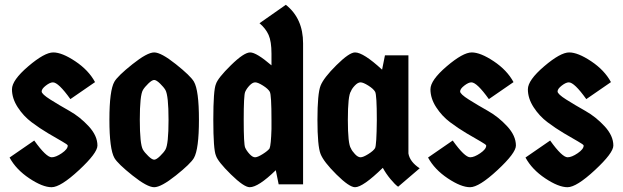

<svg xmlns="http://www.w3.org/2000/svg" viewBox="-20 -770 2602 802"><path d="M387 -162Q387 -131 310 -59.5Q233 12 195.5 12Q158 12 102.5 -25Q47 -62 20 -112L123 -183Q173 -113 196 -113Q213 -113 238 -130Q263 -147 263 -162Q263 -166 239 -179.5Q215 -193 180.5 -213.5Q146 -234 112 -259.5Q78 -285 54 -322Q30 -359 30 -397Q30 -435 98 -493Q166 -551 202.5 -551Q239 -551 294.5 -514Q350 -477 377 -427L274 -356Q224 -426 201 -426Q189 -426 171.5 -412.5Q154 -399 154 -388Q154 -377 190.5 -354Q227 -331 270.5 -306.5Q314 -282 350.5 -242.5Q387 -203 387 -162Z M671 -145Q684 -167 684 -269Q684 -371 671 -394Q664 -406 648.5 -421Q633 -436 624 -436Q615 -436 599.5 -421Q584 -406 577 -394Q564 -372 564 -270Q564 -168 577 -145Q584 -133 599.5 -118Q615 -103 624 -103Q633 -103 648.5 -118Q664 -133 671 -145ZM458 -110Q437 -147 437 -270Q437 -393 458 -429Q472 -453 533.5 -502Q595 -551 624 -551Q653 -551 714.5 -502Q776 -453 790 -429Q811 -393 811 -270Q811 -147 790 -110Q776 -86 714.5 -37Q653 12 624 12Q595 12 533.5 -37Q472 -86 458 -110Z M1114 -497V-546Q1114 -597 1102 -624Q1090 -651 1064 -673L1174 -750Q1246 -693 1246 -589V0H1144L1132 -59Q1059 12 1023 12Q999 12 944.5 -41.5Q890 -95 882 -120Q871 -145 871 -269.5Q871 -394 882 -419Q890 -444 944.5 -497.5Q999 -551 1025 -551Q1051 -551 1114 -497ZM1106 -150Q1112 -164 1114 -231V-268Q1114 -374 1107 -386.5Q1100 -399 1078.5 -412.5Q1057 -426 1046 -426Q1035 -426 1022.5 -413Q1010 -400 1004 -386Q998 -372 998 -269.5Q998 -167 1004 -153.5Q1010 -140 1022.5 -126.5Q1035 -113 1045.5 -113Q1056 -113 1077.5 -126.5Q1099 -140 1106 -150Z M1686 -539V-129Q1692 -94 1733 -67L1643 10Q1630 1 1611 -22Q1592 -45 1579 -69Q1496 12 1463 12Q1439 12 1385.5 -41Q1332 -94 1319 -127Q1306 -160 1306 -269.5Q1306 -379 1319 -412Q1332 -445 1385.5 -498Q1439 -551 1463 -551Q1498 -551 1576 -479L1588 -539ZM1446 -389Q1433 -371 1433 -269.5Q1433 -168 1446 -150Q1450 -140 1462.5 -126.5Q1475 -113 1486 -113Q1497 -113 1518.5 -126.5Q1540 -140 1546.5 -151Q1553 -162 1554 -268Q1554 -374 1547 -386.5Q1540 -399 1518.5 -412.5Q1497 -426 1486 -426Q1475 -426 1462.5 -413Q1450 -400 1446 -389Z M2135 -162Q2135 -131 2058 -59.5Q1981 12 1943.5 12Q1906 12 1850.5 -25Q1795 -62 1768 -112L1871 -183Q1921 -113 1944 -113Q1961 -113 1986 -130Q2011 -147 2011 -162Q2011 -166 1987 -179.5Q1963 -193 1928.5 -213.5Q1894 -234 1860 -259.5Q1826 -285 1802 -322Q1778 -359 1778 -397Q1778 -435 1846 -493Q1914 -551 1950.5 -551Q1987 -551 2042.5 -514Q2098 -477 2125 -427L2022 -356Q1972 -426 1949 -426Q1937 -426 1919.5 -412.5Q1902 -399 1902 -388Q1902 -377 1938.5 -354Q1975 -331 2018.5 -306.5Q2062 -282 2098.5 -242.5Q2135 -203 2135 -162Z M2542 -162Q2542 -131 2465 -59.5Q2388 12 2350.5 12Q2313 12 2257.5 -25Q2202 -62 2175 -112L2278 -183Q2328 -113 2351 -113Q2368 -113 2393 -130Q2418 -147 2418 -162Q2418 -166 2394 -179.5Q2370 -193 2335.5 -213.5Q2301 -234 2267 -259.5Q2233 -285 2209 -322Q2185 -359 2185 -397Q2185 -435 2253 -493Q2321 -551 2357.5 -551Q2394 -551 2449.5 -514Q2505 -477 2532 -427L2429 -356Q2379 -426 2356 -426Q2344 -426 2326.5 -412.5Q2309 -399 2309 -388Q2309 -377 2345.5 -354Q2382 -331 2425.5 -306.5Q2469 -282 2505.5 -242.5Q2542 -203 2542 -162Z"/></svg>

Font: Germania One
Style: Regular
Weight: 400
Designer: John Vargas Beltran
Foundry: John Vargas Beltran
Version: Version 1.001